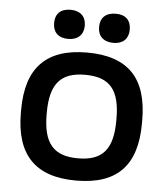

<svg xmlns="http://www.w3.org/2000/svg" viewBox="-50 -720 669 774"><g transform="rotate(5 284.0 -333.0)"><path d="M41 -256V-244C41 -73 122 9 286 9C452 9 531 -73 531 -244V-256C531 -427 452 -509 286 -509C122 -509 41 -427 41 -256ZM143 -615C143 -580 164 -557 205 -557C244 -557 267 -580 267 -615V-617C267 -653 244 -675 205 -675C164 -675 143 -653 143 -617ZM145 -247V-253C145 -370 187 -419 286 -419C386 -419 427 -370 427 -253V-247C427 -130 386 -81 286 -81C187 -81 145 -130 145 -247ZM325 -615C325 -580 347 -557 388 -557C427 -557 449 -580 449 -615V-617C449 -653 428 -675 388 -675C347 -675 325 -653 325 -617Z"/></g></svg>

Font: LT Wave Alt Medium
Style: Regular
Weight: 500
Designer: Daniel Lyons
Version: Version 2.5 (Glyphs App)